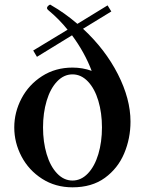

<svg xmlns="http://www.w3.org/2000/svg" viewBox="-20 -788 625 821"><path d="M335 -665Q430 -577 484 -471Q538 -365 538 -268Q538 -196 511 -132Q484 -68 428.5 -27.5Q373 13 290 13Q217 13 160 -23.5Q103 -60 72 -119Q41 -178 41 -243Q41 -308 72 -367Q103 -426 160 -462.5Q217 -499 290 -499Q333 -499 372 -485Q342 -564 288 -637L138 -545L122 -572L269 -661Q233 -706 186 -745Q181 -749 181 -754Q181 -758 185 -762Q191 -768 194 -768Q197 -768 200 -765Q256 -733 311 -686L440 -765L456 -739ZM416 -243Q416 -305 400.5 -357Q385 -409 356 -439.5Q327 -470 290 -470Q253 -470 224 -439.5Q195 -409 179.5 -357Q164 -305 164 -243Q164 -181 179.5 -129Q195 -77 224 -46.5Q253 -16 290 -16Q327 -16 356 -46.5Q385 -77 400.5 -129Q416 -181 416 -243Z"/></svg>

Font: Shippori Mincho
Style: Bold
Weight: 700
Designer: FONTDASU
Foundry: FONTDASU / Google Inc. / but / Adobe
Version: Version 3.110; ttfautohint (v1.8.3)